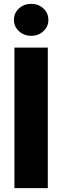

<svg xmlns="http://www.w3.org/2000/svg" viewBox="-20 -974 322 994"><path d="M227.5 -727.5V0H54.7V-727.5ZM141.6 -788.6Q104 -788.6 78.1 -812.5Q52.2 -836.4 52.2 -871.1Q52.2 -906.2 78.1 -930.2Q104 -954.1 141.6 -954.1Q178.7 -954.1 204.6 -930.2Q230.5 -906.2 230.5 -871.1Q230.5 -836.4 204.6 -812.5Q178.7 -788.6 141.6 -788.6Z"/></svg>

Font: Inter 18pt ExtraBold
Style: Regular
Weight: 800
Designer: Rasmus Andersson
Foundry: rsms
Version: Version 4.001;git-66647c0bb